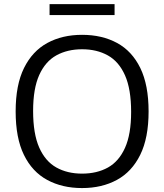

<svg xmlns="http://www.w3.org/2000/svg" viewBox="-20 -922 814 951"><path d="M386.5 9.5Q288 9.5 213.8 -30.8Q139.5 -71 98.5 -154.8Q57.5 -238.5 57.5 -370Q57.5 -501.5 99 -585.2Q140.5 -669 214.5 -709.2Q288.5 -749.5 386.5 -749.5Q485.5 -749.5 559.8 -709.2Q634 -669 675 -585Q716 -501 716 -370Q716 -239 674.5 -155Q633 -71 558.8 -30.8Q484.5 9.5 386.5 9.5ZM386.5 -62Q460 -62 514.5 -92.2Q569 -122.5 599.2 -189.8Q629.5 -257 629.5 -367.5Q629.5 -480.5 599.2 -548.8Q569 -617 514.2 -647.5Q459.5 -678 386.5 -678Q314 -678 259.2 -647.8Q204.5 -617.5 174.2 -550.2Q144 -483 144 -372.5Q144 -259.5 174.2 -191.2Q204.5 -123 259 -92.5Q313.5 -62 386.5 -62ZM225.5 -847.5V-901.5H547.5V-847.5Z"/></svg>

Font: Encode Sans SmExp
Style: Regular
Weight: 400
Width: 6
Designer: Multiple Designers
Foundry: Impallari Type
Version: Version 3.002; ttfautohint (v1.8.3) -l 8 -r 50 -G 200 -x 14 